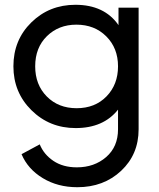

<svg xmlns="http://www.w3.org/2000/svg" viewBox="-20 -562 665 802"><path d="M475 -530H559V-22Q559 83 486 151.5Q413 220 303 220Q221 220 158.5 182Q96 144 70 82L146 41Q163 83 203 110Q243 137 301 137Q374 137 423.5 94Q473 51 473 -22V-104Q412 -27 296 -27Q187 -27 111.5 -101.5Q36 -176 36 -285Q36 -395 111 -468.5Q186 -542 295 -542Q416 -542 475 -457ZM300 -110Q377 -110 425 -159.5Q473 -209 473 -285Q473 -361 424 -410Q375 -459 299 -459Q225 -459 176 -411Q127 -363 127 -285Q127 -208 175.5 -159Q224 -110 300 -110Z"/></svg>

Font: Plus Jakarta Display
Style: Regular
Weight: 400
Designer: Gumpita Rahayu
Foundry: Tokotype Studio
Version: Version 1.000;hotconv 1.0.109;makeotfexe 2.5.65596